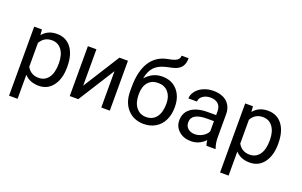

<svg xmlns="http://www.w3.org/2000/svg" viewBox="-106 -1233 3007 1911"><g transform="rotate(20 1398.0 -277.5)"><path d="M514.6 -266.6C514.6 -352.1 496.1 -418.5 459.5 -466.3C422.4 -514.2 372.1 -538.1 308.6 -538.1C243.2 -538.1 191.9 -515.1 155.3 -469.7L150.9 -528.3H68.4V203.1H158.7V-51.3C195.3 -10.7 246.1 9.8 310.1 9.8C373 9.8 422.9 -14.6 459.5 -64C496.1 -113.3 514.6 -177.7 514.6 -258.3ZM424.3 -268.6C424.3 -200.7 411.6 -149.9 386.2 -115.7C360.4 -81.1 326.2 -64 282.7 -64C227.1 -64 185.5 -87.9 158.7 -136.2V-388.7C186 -437 227.1 -461.4 281.7 -461.4C326.2 -461.4 360.8 -444.3 386.2 -409.7C411.6 -375 424.3 -328.1 424.3 -268.6Z M727.5 -142.6V-528.3H637.2V0H727.5L971.2 -385.3V0H1061.5V-528.3H971.2Z M1438.5 -498C1369.6 -498 1311.5 -470.2 1263.7 -415C1272 -465.3 1289.6 -505.4 1316.4 -535.6C1343.3 -565.4 1383.3 -586.9 1437 -599.6L1504.4 -614.7C1585 -633.8 1620.1 -676.8 1620.1 -758.3H1545.9C1545.9 -737.8 1538.1 -721.7 1522 -710C1505.9 -698.2 1475.1 -688.5 1429.7 -680.2C1269 -651.4 1185.5 -518.1 1185.5 -295.9V-252C1185.5 -172.4 1207 -108.9 1250.5 -61.5C1293.9 -14.2 1351.1 9.8 1421.9 9.8C1468.8 9.8 1510.3 -1 1546.4 -22.9C1582 -44.4 1609.9 -74.7 1628.9 -114.3C1647.9 -153.3 1657.7 -197.8 1657.7 -247.6V-255.9C1657.7 -328.6 1637.7 -387.2 1598.1 -431.6C1558.1 -476.1 1504.9 -498 1438.5 -498ZM1420.9 -423.8C1466.3 -423.8 1502 -408.7 1528.3 -378.9C1554.2 -348.6 1567.4 -308.6 1567.4 -258.8C1567.4 -194.8 1554.2 -146.5 1528.3 -113.3C1502.4 -80.1 1466.8 -63.5 1421.9 -63.5C1377.4 -63.5 1341.8 -80.1 1315.9 -113.3C1289.6 -146 1276.4 -190.9 1276.4 -247.6V-255.4C1276.4 -308.1 1289.6 -349.6 1315.4 -379.4C1341.3 -409.2 1376.5 -423.8 1420.9 -423.8Z M2180.2 0V-7.8C2168 -36.6 2161.6 -75.2 2161.6 -123.5V-366.7C2160.2 -419.9 2142.6 -461.9 2107.9 -492.7C2073.2 -522.9 2025.9 -538.1 1964.8 -538.1C1926.3 -538.1 1891.1 -530.8 1859.4 -516.6C1827.1 -502.4 1801.8 -482.9 1783.2 -458.5C1764.2 -433.6 1754.9 -408.2 1754.9 -381.8H1845.7C1845.7 -404.8 1856.4 -424.8 1878.4 -440.9C1900.4 -457 1927.2 -465.3 1959.5 -465.3C2033.2 -465.3 2071.3 -424.8 2071.3 -361.8V-320.3H1983.4C1907.7 -320.3 1848.6 -305.2 1807.1 -274.9C1765.1 -244.1 1744.1 -201.7 1744.1 -146.5C1744.1 -101.1 1760.7 -64 1794.4 -34.7C1827.6 -4.9 1870.1 9.8 1922.4 9.8C1980.5 9.8 2030.8 -12.2 2072.8 -55.7C2076.2 -28.8 2080.1 -10.3 2085.4 0ZM1935.5 -68.8C1905.8 -68.8 1881.8 -76.7 1862.8 -92.8C1843.8 -108.9 1834.5 -130.9 1834.5 -159.2C1834.5 -224.1 1889.6 -256.3 2000.5 -256.3H2071.3V-147.9C2060.1 -124.5 2041.5 -105.5 2016.1 -90.8C1990.7 -76.2 1963.9 -68.8 1935.5 -68.8Z M2749.5 -266.6C2749.5 -352.1 2731 -418.5 2694.3 -466.3C2657.2 -514.2 2606.9 -538.1 2543.5 -538.1C2478 -538.1 2426.8 -515.1 2390.1 -469.7L2385.7 -528.3H2303.2V203.1H2393.6V-51.3C2430.2 -10.7 2481 9.8 2544.9 9.8C2607.9 9.8 2657.7 -14.6 2694.3 -64C2731 -113.3 2749.5 -177.7 2749.5 -258.3ZM2659.2 -268.6C2659.2 -200.7 2646.5 -149.9 2621.1 -115.7C2595.2 -81.1 2561 -64 2517.6 -64C2461.9 -64 2420.4 -87.9 2393.6 -136.2V-388.7C2420.9 -437 2461.9 -461.4 2516.6 -461.4C2561 -461.4 2595.7 -444.3 2621.1 -409.7C2646.5 -375 2659.2 -328.1 2659.2 -268.6Z"/></g></svg>

Font: Roboto
Style: Regular
Weight: 400
Designer: Google
Version: Version 2.137; 2017